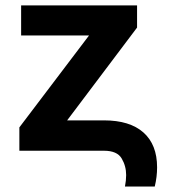

<svg xmlns="http://www.w3.org/2000/svg" viewBox="-20 -548 640 698"><path d="M478.3 -447.8 224.1 -110.4H358Q451.7 -110.4 501.4 -66.4Q551.1 -22.4 551.1 60.4Q551.1 95.2 542.6 130H434.3Q438.6 108 438.6 88.4Q438.6 55.4 422.1 27.7Q405.5 0 358 0H50.4V-84.9L303.6 -419H56.8V-528.4H478.3Z"/></svg>

Font: Interface
Style: Bold
Weight: 700
Designer: Rasmus Andersson
Foundry: rsms
Version: Version 1.8